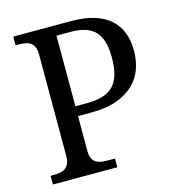

<svg xmlns="http://www.w3.org/2000/svg" viewBox="-107 -804 817 895"><g transform="rotate(-15 302.0 -357.0)"><path d="M38.1 0V-42H50.8Q67.9 -42 82.8 -44.4Q97.7 -46.9 108.9 -54.4Q120.1 -62 126.5 -76.2Q132.8 -90.3 132.8 -113.8V-604Q132.8 -626 126.2 -639.4Q119.6 -652.8 108.4 -660.2Q97.2 -667.5 82.3 -669.7Q67.4 -671.9 50.8 -671.9H38.1V-713.9H318.8Q381.8 -713.9 428.2 -699.5Q474.6 -685.1 504.9 -658Q535.2 -630.9 550 -592.3Q564.9 -553.7 564.9 -504.9Q564.9 -460.4 551 -419.4Q537.1 -378.4 505.4 -346.9Q473.6 -315.4 422.4 -296.6Q371.1 -277.8 296.9 -277.8H233.9V-108.9Q233.9 -86.9 240.5 -73.5Q247.1 -60.1 258.3 -53.2Q269.5 -46.4 284.4 -44.2Q299.3 -42 315.9 -42H349.1V0ZM233.9 -325.2H287.1Q332.5 -325.2 364.7 -334.7Q397 -344.2 417.5 -365.5Q438 -386.7 447.5 -420.2Q457 -453.6 457 -501Q457 -543 448.7 -574Q440.4 -605 421.9 -625.5Q403.3 -646 373.8 -656Q344.2 -666 301.8 -666H233.9Z"/></g></svg>

Font: Droid Serif
Style: Regular
Weight: 400
Designer: Monotype Design team
Foundry: Monotype Imaging Inc.
Version: Version 1.03